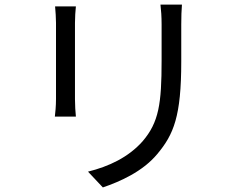

<svg xmlns="http://www.w3.org/2000/svg" viewBox="-20 -779 1040 840"><path d="M776 -759H682C685 -734 687 -706 687 -672V-514C687 -325 675 -244 604 -161C542 -91 457 -51 365 -28L430 41C503 16 603 -27 668 -105C740 -191 773 -270 773 -510V-672C773 -706 774 -734 776 -759ZM312 -751H221C223 -732 225 -697 225 -679V-346C225 -316 222 -284 220 -269H312C310 -287 308 -320 308 -345V-679C308 -703 310 -732 312 -751Z"/></svg>

Font: Microsoft YaHei
Style: Regular
Weight: 400
Designer: Ryoko NISHIZUKA 西塚涼子 (kana, bopomofo & ideographs); Paul D. Hunt (Latin, Greek & Cyrillic); Sandoll Communications 산돌커뮤니
Foundry: Adobe
Version: Version 2.001;hotconv 1.0.111;makeotfexe 2.5.65597